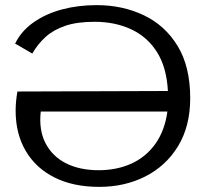

<svg xmlns="http://www.w3.org/2000/svg" viewBox="-20 -724 800 749"><path d="M722 -341Q722 -232 675 -154.5Q628 -77 547.5 -36Q467 5 367 5Q266 5 193 -31.5Q120 -68 80.5 -135Q41 -202 41 -292Q41 -328 48 -367L635 -369Q630 -462 592 -521.5Q554 -581 491 -610Q428 -639 349 -639Q281 -639 235 -623.5Q189 -608 158 -580Q127 -552 106 -515L39 -554Q63 -603 110.5 -636.5Q158 -670 221 -687Q284 -704 357 -704Q458 -704 541 -664.5Q624 -625 673 -544.5Q722 -464 722 -341ZM365 -60Q436 -60 493 -86Q550 -112 586.5 -163.5Q623 -215 633 -289H139Q131 -217 157.5 -165.5Q184 -114 237.5 -87Q291 -60 365 -60Z"/></svg>

Font: Panamera Medium
Style: Regular
Weight: 500
Designer: Bastien Sozeau
Foundry: NBR — Bastien Sozeau
Version: Version 3.002; ttfautohint (v1.8.4.7-5d5b);gftools[0.9.33]